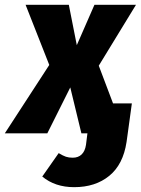

<svg xmlns="http://www.w3.org/2000/svg" viewBox="-72 -552 585 795"><path d="M396 -124H474L457 0L452 36Q438 129 380.5 176Q323 223 235 223Q156 223 103 179L171 82Q189 93 201 97Q213 101 229 101Q252 101 266 87.5Q280 74 284 48L290 0H265L219 -190L124 0H-52L132 -283L34 -532H213L246 -365L319 -532H491L337 -280Z"/></svg>

Font: Fira Sans Condensed ExtraBold
Style: Italic
Weight: 800
Width: 3
Italic angle: -8°
Designer: bBox Type GmbH & Carrois Corporate GbR & Edenspiekermann AG
Foundry: bBox Type GmbH & Carrois Corporate GbR & Edenspiekermann AG
Version: Version 4.301